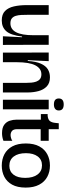

<svg xmlns="http://www.w3.org/2000/svg" viewBox="697 -1426 742 2176"><g transform="rotate(90 1068.0 -338.0)"><path d="M212 13Q142 13 104.5 -24Q67 -61 52.5 -125Q38 -189 38 -269V-519H148V-277Q148 -243 149.5 -209Q151 -175 159.5 -146.5Q168 -118 188 -101.5Q208 -85 244 -85Q379 -85 379 -343V-519H488V-258L489 0H391L402 -217H394Q379 -90 334 -38.5Q289 13 212 13Z M576 0V-259L575 -519H673L662 -282H671Q677 -375 701.5 -430Q726 -485 765 -509Q804 -533 856 -533Q922 -533 959.5 -497Q997 -461 1012.5 -403Q1028 -345 1028 -279V0H919V-266Q919 -293 916.5 -322.5Q914 -352 905 -377.5Q896 -403 876.5 -419.5Q857 -436 822 -436Q756 -436 720.5 -367.5Q685 -299 685 -155V0Z M1110 0V-519H1219V0ZM1164 -578Q1096 -578 1096 -633Q1096 -689 1164 -689Q1232 -689 1232 -633Q1232 -607 1214.5 -592.5Q1197 -578 1164 -578Z M1489 10Q1428 10 1394.5 -14.5Q1361 -39 1348.5 -77Q1336 -115 1336 -155V-430H1273V-507H1293Q1334 -511 1351.5 -532Q1369 -553 1373 -596L1377 -633H1444V-519H1576V-428H1444V-162Q1444 -120 1463.5 -103.5Q1483 -87 1511 -87Q1526 -87 1544 -92Q1562 -97 1576 -107V-6Q1552 3 1531 6.5Q1510 10 1489 10Z M1857 13Q1785 13 1728 -17Q1671 -47 1638.5 -107.5Q1606 -168 1606 -260Q1606 -352 1639 -412.5Q1672 -473 1728.5 -503Q1785 -533 1856 -533Q1928 -533 1984.5 -502.5Q2041 -472 2073.5 -410.5Q2106 -349 2106 -258Q2106 -165 2073 -105Q2040 -45 1983.5 -16Q1927 13 1857 13ZM1859 -73Q1923 -73 1959.5 -120Q1996 -167 1996 -253Q1996 -341 1958 -392Q1920 -443 1854 -443Q1789 -443 1752.5 -394Q1716 -345 1716 -261Q1716 -173 1753.5 -123Q1791 -73 1859 -73Z"/></g></svg>

Font: Bricolage Grotesque 48pt Medium
Style: Regular
Weight: 500
Designer: Mathieu Triay
Foundry: Atelier Triay
Version: Version 1.000; ttfautohint (v1.8.4.7-5d5b);gftools[0.9.32]